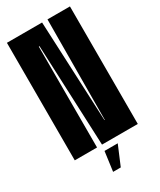

<svg xmlns="http://www.w3.org/2000/svg" viewBox="-207 -742 794 955"><g transform="rotate(-30 190.0 -265.0)"><path d="M8 0H136V-579.5H140L164.5 0H370V-675H241L238 -99.5H236L210 -675H8ZM144.5 145H188.5L235.5 33.5H159.5Z"/></g></svg>

Font: Anybody UltraCondensed
Style: Bold
Weight: 700
Width: 1
Version: Version 1.113;gftools[0.9.25]